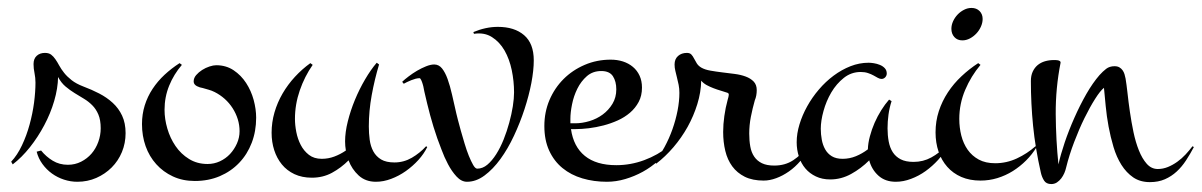

<svg xmlns="http://www.w3.org/2000/svg" viewBox="-20 -442 3042 486"><path d="M297.9 -105Q297.9 -79.6 288.6 -57.1Q279.3 -34.7 262.7 -18.1Q246.1 -1.5 223.9 8.3Q201.7 18.1 175.8 18.1Q158.7 18.1 142.1 12.7Q125.5 7.3 111.6 -2.7Q97.7 -12.7 87.4 -26.9Q77.1 -41 72.8 -58.1L84 -61Q96.7 -45.4 113.5 -35.2Q130.4 -24.9 151.9 -24.9Q169.9 -24.9 185.3 -32.7Q200.7 -40.5 211.7 -53.2Q222.7 -65.9 228.8 -82.8Q234.9 -99.6 234.9 -117.2Q234.9 -138.2 229 -152.1Q223.1 -166 213.6 -175.5Q204.1 -185.1 192.4 -192.1Q180.7 -199.2 168.7 -206.5Q156.7 -213.9 145.8 -223.1Q134.8 -232.4 127 -247.1Q126.5 -218.3 117.2 -186.5Q107.9 -154.8 92 -125Q76.2 -95.2 55.7 -69.3Q35.2 -43.5 12.2 -25.9L8.3 -32.7Q23.9 -49.3 35.6 -74.2Q47.4 -99.1 54.9 -126.7Q62.5 -154.3 66.2 -182.1Q69.8 -210 69.8 -232.9Q69.8 -245.1 67.4 -256.8Q64.9 -268.6 64.9 -279.8Q64.9 -293.5 73 -300.8Q81.1 -308.1 93.8 -308.1Q103.5 -308.1 109.4 -303.7Q115.2 -299.3 120.1 -292.2Q125 -285.2 129.9 -276.1Q134.8 -267.1 142.3 -257.6Q149.9 -248 161.4 -239Q172.9 -230 190.9 -223.1Q211.9 -215.3 231.2 -205.3Q250.5 -195.3 265.4 -181.6Q280.3 -168 289.1 -149.2Q297.9 -130.4 297.9 -105Z M628.4 -144Q628.4 -109.9 617.2 -80.6Q606 -51.3 585.4 -29.8Q564.9 -8.3 536.4 3.9Q507.8 16.1 473.1 16.1Q442.4 16.1 417.7 4.6Q393.1 -6.8 375.5 -26.4Q357.9 -45.9 348.6 -72Q339.4 -98.1 339.4 -127.9Q339.4 -152.8 346.4 -175.3Q353.5 -197.8 366.2 -217Q378.9 -236.3 396.5 -252.7Q414.1 -269 434.6 -282.2L440.4 -277.8Q419.9 -253.9 408.2 -225.1Q396.5 -196.3 396.5 -164.1Q396.5 -140.6 403.6 -116.5Q410.6 -92.3 424.3 -72.3Q438 -52.2 458.5 -39.6Q479 -26.9 505.4 -26.9Q522 -26.9 536.6 -33.7Q551.3 -40.5 562.3 -52.2Q573.2 -64 579.8 -78.9Q586.4 -93.8 586.4 -109.9Q586.4 -125.5 581.8 -140.4Q577.1 -155.3 568.8 -168.2Q560.5 -181.2 548.8 -191.7Q537.1 -202.1 523.4 -209Q515.6 -212.9 508.5 -214.8Q501.5 -216.8 493.2 -219.2Q489.7 -219.7 485.8 -220.9Q481.9 -222.2 478.5 -223.9Q475.1 -225.6 472.7 -228.5Q470.2 -231.4 470.2 -235.8Q470.2 -244.6 476.6 -252Q482.9 -259.3 491.7 -264.9Q500.5 -270.5 510.3 -273.7Q520 -276.9 527.3 -276.9Q552.2 -276.9 571.3 -264.2Q590.3 -251.5 603 -231.9Q615.7 -212.4 622.1 -189Q628.4 -165.5 628.4 -144Z M1061.5 -69.8Q1053.2 -52.7 1039.1 -37.1Q1024.9 -21.5 1007.3 -9Q989.7 3.4 970.2 10.7Q950.7 18.1 931.6 18.1Q905.3 18.1 887.9 2.2Q870.6 -13.7 862.3 -36.1Q843.3 -17.1 820.3 -4.6Q797.4 7.8 769.5 7.8Q744.6 7.8 725.3 -1.2Q706.1 -10.3 693.4 -25.9Q680.7 -41.5 674.1 -62Q667.5 -82.5 667.5 -106Q667.5 -132.3 674.8 -157.5Q682.1 -182.6 695.3 -205.3Q708.5 -228 726.6 -247.6Q744.6 -267.1 765.6 -282.2L771.5 -277.8Q751 -248.5 738.8 -213.1Q726.6 -177.7 726.6 -141.1Q726.6 -125.5 730 -107.9Q733.4 -90.3 741.2 -75.2Q749 -60.1 762 -50Q774.9 -40 794.4 -40Q811 -40 826.2 -45.7Q841.3 -51.3 855.5 -61Q854.5 -66.9 854 -72.5Q853.5 -78.1 853.5 -84Q853.5 -107.4 860.4 -134.8Q867.2 -162.1 878.4 -189.2Q889.6 -216.3 904.1 -241Q918.5 -265.6 933.6 -283.2L939.5 -278.8Q928.2 -241.2 920.9 -201.2Q913.6 -161.1 913.6 -122.1Q913.6 -104.5 915.8 -88.1Q918 -71.8 925 -58.8Q932.1 -45.9 944.8 -38.3Q957.5 -30.8 978.5 -30.8Q1002 -30.8 1022.5 -42.7Q1043 -54.7 1058.6 -71.8Z M1331.1 -289.1Q1331.1 -264.2 1325 -231.9Q1318.8 -199.7 1307.6 -165.5Q1296.4 -131.3 1281 -98.4Q1265.6 -65.4 1246.8 -39.6Q1228 -13.7 1206.5 2.2Q1185.1 18.1 1162.1 18.1Q1147.9 18.1 1135.7 4.9Q1123.5 -8.3 1114 -26.4Q1104.5 -44.4 1097.7 -63Q1090.8 -81.5 1086.9 -91.8Q1076.7 -121.1 1068.8 -150.4Q1061 -179.7 1054.2 -210Q1053.7 -211.9 1052.7 -217.5Q1051.8 -223.1 1050 -229Q1048.3 -234.9 1046.1 -239.5Q1043.9 -244.1 1042 -244.1Q1037.6 -244.1 1032 -242.7Q1026.4 -241.2 1021 -239Q1015.6 -236.8 1010.5 -234.4Q1005.4 -231.9 1002 -230L998 -234.9Q1003.9 -240.7 1014.2 -248.5Q1024.4 -256.3 1035.6 -262.9Q1046.9 -269.5 1058.6 -274.2Q1070.3 -278.8 1079.1 -278.8Q1090.8 -278.8 1098.9 -268.8Q1106.9 -258.8 1113 -241.9Q1119.1 -225.1 1124.3 -202.1Q1129.4 -179.2 1135.3 -153.8Q1136.2 -149.9 1139.2 -138.2Q1142.1 -126.5 1146.5 -111.1Q1150.9 -95.7 1156 -78.6Q1161.1 -61.5 1166.7 -47.6Q1172.4 -33.7 1177.7 -24.4Q1183.1 -15.1 1188 -15.1Q1201.7 -15.1 1213.6 -25.1Q1225.6 -35.2 1236.1 -51.8Q1246.6 -68.4 1254.9 -89.1Q1263.2 -109.9 1269 -131.3Q1274.9 -152.8 1278.1 -172.9Q1281.2 -192.9 1281.2 -208Q1281.2 -236.3 1275.4 -264.4Q1269.5 -292.5 1257.1 -314.2Q1244.6 -335.9 1225.3 -348.1Q1206.1 -360.4 1179.7 -356.4L1178.2 -360.8Q1193.4 -367.2 1209 -370.6Q1224.6 -374 1240.2 -374Q1282.2 -374 1306.6 -353Q1331.1 -332 1331.1 -289.1Z M1676.8 -69.8Q1664.1 -51.3 1646.2 -35.2Q1628.4 -19 1607.2 -7.3Q1585.9 4.4 1562.7 11.2Q1539.6 18.1 1516.1 18.1Q1482.9 18.1 1454.1 9.5Q1425.3 1 1403.8 -16.6Q1382.3 -34.2 1370.1 -60.8Q1357.9 -87.4 1357.9 -123Q1357.9 -158.2 1370.8 -188.7Q1383.8 -219.2 1406.5 -241.9Q1429.2 -264.6 1460 -277.8Q1490.7 -291 1525.9 -291Q1542.5 -291 1556.9 -286.4Q1571.3 -281.7 1582 -272.7Q1592.8 -263.7 1598.9 -250.5Q1605 -237.3 1605 -220.2Q1605 -199.7 1596.7 -184.1Q1588.4 -168.5 1574.7 -156.7Q1561 -145 1543.7 -137.2Q1526.4 -129.4 1507.6 -124.5Q1488.8 -119.6 1470.5 -117.4Q1452.1 -115.2 1437 -115.2H1425.3Q1431.6 -70.8 1460.4 -47.4Q1489.3 -23.9 1540 -23.9Q1576.2 -23.9 1610.6 -36.6Q1645 -49.3 1672.9 -71.8ZM1423.8 -129.9H1436Q1453.6 -129.9 1472.2 -135.5Q1490.7 -141.1 1505.6 -152.1Q1520.5 -163.1 1530.3 -179.2Q1540 -195.3 1540 -215.8Q1540 -235.8 1531.5 -249Q1522.9 -262.2 1502 -262.2Q1480.5 -262.2 1465.6 -249.3Q1450.7 -236.3 1441.4 -217.5Q1432.1 -198.7 1428 -178Q1423.8 -157.2 1423.8 -141.1Z M2028.3 -69.8Q2019.5 -50.3 2006.1 -34.7Q1992.7 -19 1977.1 -8.1Q1961.4 2.9 1944.8 9Q1928.2 15.1 1913.1 15.1Q1884.8 15.1 1865.2 5.4Q1845.7 -4.4 1833.5 -21Q1821.3 -37.6 1815.9 -60.1Q1810.5 -82.5 1810.5 -107.9Q1810.5 -127.4 1813.5 -148.4Q1816.4 -169.4 1821.8 -189Q1822.8 -191.9 1823.7 -196Q1824.7 -200.2 1824.7 -203.1Q1824.7 -205.6 1821.8 -207Q1813.5 -210 1804.2 -212.6Q1794.9 -215.3 1785.9 -218.8Q1776.9 -222.2 1768.8 -226.6Q1760.7 -231 1754.9 -237.8Q1754.4 -208.5 1745.1 -178.5Q1735.8 -148.4 1720.5 -120.8Q1705.1 -93.3 1684.6 -69.3Q1664.1 -45.4 1641.1 -27.8L1636.2 -32.7Q1650.4 -48.3 1662.1 -69.8Q1673.8 -91.3 1682.1 -114.7Q1690.4 -138.2 1695.1 -162.1Q1699.7 -186 1699.7 -207Q1699.7 -217.8 1697.8 -227.3Q1695.8 -236.8 1693.6 -245.6Q1691.4 -254.4 1689.5 -262.5Q1687.5 -270.5 1687.5 -278.8Q1687.5 -292.5 1696.3 -300.3Q1705.1 -308.1 1718.8 -308.1Q1726.1 -308.1 1730 -304Q1733.9 -299.8 1736.8 -293.9Q1739.7 -288.1 1743.7 -281.7Q1747.6 -275.4 1754.9 -271Q1764.2 -265.6 1778.3 -263.2Q1792.5 -260.7 1808.1 -258.8Q1823.7 -256.8 1839.4 -254.9Q1855 -252.9 1867.4 -248.3Q1879.9 -243.7 1887.7 -235.6Q1895.5 -227.5 1895.5 -213.9Q1895.5 -207 1894.3 -200.4Q1893.1 -193.8 1890.6 -188Q1884.8 -167.5 1880.6 -146.2Q1876.5 -125 1876.5 -104Q1876.5 -85.9 1879.2 -71Q1881.8 -56.2 1889.2 -45.4Q1896.5 -34.7 1908.7 -28.8Q1920.9 -22.9 1939.9 -22.9Q1967.3 -22.9 1987.8 -36.4Q2008.3 -49.8 2023.9 -71.8Z M2224.6 -255.9Q2224.6 -250.5 2220.7 -246.3Q2216.8 -242.2 2211.4 -242.2Q2207 -242.2 2202.1 -244.9Q2197.3 -247.6 2191.2 -251Q2185.1 -254.4 2177 -257.1Q2168.9 -259.8 2158.7 -259.8Q2134.8 -259.8 2116 -244.9Q2097.2 -230 2084.2 -208Q2071.3 -186 2064.5 -161.1Q2057.6 -136.2 2057.6 -116.2Q2057.6 -102.1 2060.1 -88.6Q2062.5 -75.2 2068.6 -64.2Q2074.7 -53.2 2085.4 -46.6Q2096.2 -40 2112.8 -40Q2130.4 -40 2146.5 -46.6Q2162.6 -53.2 2176.8 -64Q2177.2 -79.6 2181.9 -96.9Q2186.5 -114.3 2193.8 -131.1Q2201.2 -147.9 2210.7 -163.1Q2220.2 -178.2 2230.5 -189.9L2236.8 -186Q2231.4 -169.4 2229 -151.9Q2226.6 -134.3 2226.6 -117.2Q2226.6 -99.6 2229.5 -84Q2232.4 -68.4 2239.7 -56.9Q2247.1 -45.4 2259.8 -38.8Q2272.5 -32.2 2292.5 -32.2Q2316.9 -32.2 2337.4 -43.5Q2357.9 -54.7 2373.5 -71.8L2377.4 -69.8Q2368.7 -52.7 2354.5 -37.1Q2340.3 -21.5 2323 -9Q2305.7 3.4 2286.1 10.7Q2266.6 18.1 2247.6 18.1Q2220.7 18.1 2203.6 2.7Q2186.5 -12.7 2180.2 -36.1Q2159.7 -15.6 2134.5 -1.7Q2109.4 12.2 2081.5 12.2Q2061 12.2 2045.2 4.6Q2029.3 -2.9 2018.6 -15.6Q2007.8 -28.3 2002.2 -45.7Q1996.6 -63 1996.6 -82Q1996.6 -104 2003.7 -127.2Q2010.7 -150.4 2023.2 -172.9Q2035.6 -195.3 2052.7 -215.3Q2069.8 -235.4 2090.1 -250.5Q2110.4 -265.6 2132.8 -274.4Q2155.3 -283.2 2178.7 -283.2Q2184.1 -283.2 2191.9 -282Q2199.7 -280.8 2207 -277.8Q2214.4 -274.9 2219.5 -269.5Q2224.6 -264.2 2224.6 -255.9Z M2467.3 -394Q2467.3 -384.3 2462.9 -374.5Q2458.5 -364.7 2451.4 -357.2Q2444.3 -349.6 2435.1 -344.7Q2425.8 -339.8 2416 -339.8Q2403.3 -339.8 2395.8 -348.1Q2388.2 -356.4 2388.2 -369.1Q2388.2 -378.9 2392.6 -388.4Q2397 -397.9 2404.1 -405.3Q2411.1 -412.6 2420.2 -417.2Q2429.2 -421.9 2439 -421.9Q2451.7 -421.9 2459.5 -414.1Q2467.3 -406.2 2467.3 -394ZM2604 -69.8Q2592.8 -51.3 2577.4 -35.9Q2562 -20.5 2543.7 -9Q2525.4 2.4 2504.6 8.8Q2483.9 15.1 2461.9 15.1Q2434.6 15.1 2413.3 5.9Q2392.1 -3.4 2377.7 -19.8Q2363.3 -36.1 2355.7 -58.3Q2348.1 -80.6 2348.1 -106.9Q2348.1 -135.3 2356.4 -160.6Q2364.7 -186 2379.4 -208.3Q2394 -230.5 2413.8 -249Q2433.6 -267.6 2456.1 -282.2L2461.9 -277.8Q2438 -249.5 2423.1 -214.4Q2408.2 -179.2 2408.2 -141.1Q2408.2 -119.1 2413.3 -98.9Q2418.5 -78.6 2429.4 -63Q2440.4 -47.4 2457.5 -38.1Q2474.6 -28.8 2499 -28.8Q2527.8 -28.8 2554 -41Q2580.1 -53.2 2601.1 -71.8Z M3002 -69.8Q2992.7 -52.2 2982.2 -36.1Q2971.7 -20 2958.5 -7.8Q2945.3 4.4 2928.7 11.7Q2912.1 19 2890.6 19Q2866.2 19 2848.6 7.1Q2831.1 -4.9 2818.6 -24.7Q2806.2 -44.4 2798.6 -69.8Q2791 -95.2 2786.1 -121.6Q2781.2 -147.9 2778.8 -173.6Q2776.4 -199.2 2774.4 -219.7Q2765.1 -212.4 2752 -191.7Q2738.8 -170.9 2725.1 -143.1Q2711.4 -115.2 2699 -82.5Q2686.5 -49.8 2678.7 -18.1Q2677.2 -11.2 2674.1 -3.9Q2670.9 3.4 2666.3 9.5Q2661.6 15.6 2655.3 19.8Q2648.9 23.9 2641.1 23.9Q2628.4 23.9 2622.8 15.1Q2617.2 6.3 2614.7 -4.9Q2600.6 -66.9 2595 -123.5Q2589.4 -180.2 2589.4 -236.8Q2589.4 -250.5 2594 -260.5Q2598.6 -270.5 2606.4 -277.1Q2614.3 -283.7 2625 -286.9Q2635.7 -290 2647.5 -290Q2648.9 -290 2652.1 -290Q2655.3 -290 2658.2 -289.3Q2661.1 -288.6 2663.1 -287.1Q2665 -285.6 2664.6 -283.2Q2651.9 -219.2 2652.3 -153.1Q2652.8 -86.9 2659.2 -25.9Q2664.6 -50.3 2675 -81.3Q2685.5 -112.3 2699.5 -143.8Q2713.4 -175.3 2729.7 -203.9Q2746.1 -232.4 2763.2 -252Q2771.5 -261.2 2780 -267.8Q2788.6 -274.4 2801.3 -274.4Q2808.6 -274.4 2813.5 -271.5Q2818.4 -268.6 2821.5 -264.2Q2824.7 -259.8 2826.4 -254.2Q2828.1 -248.5 2829.1 -243.2Q2831.5 -229 2834 -206.5Q2836.4 -184.1 2840.1 -158.7Q2843.8 -133.3 2849.1 -107.7Q2854.5 -82 2862.8 -61.3Q2871.1 -40.5 2882.8 -27.3Q2894.5 -14.2 2910.6 -14.2Q2923.8 -14.2 2936.3 -19.3Q2948.7 -24.4 2960 -32.5Q2971.2 -40.5 2981 -51Q2990.7 -61.5 2998.5 -71.8Z"/></svg>

Font: Montez
Style: Regular
Weight: 400
Designer: Astigmatic (AOETI)
Foundry: Astigmatic (AOETI)
Version: Version 1.000